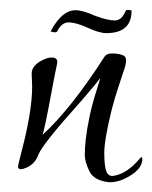

<svg xmlns="http://www.w3.org/2000/svg" viewBox="-20 -348 312 394"><path d="M272 -21Q272 2 233 20Q219 26 205 26Q173 23 163.5 3.5Q154 -16 154 -30Q154 -44 156 -62.5Q158 -81 163.5 -107.5Q169 -134 177.5 -160.5Q186 -187 186 -188Q177 -176 146 -140Q66 -51 58.5 -30Q51 -9 29 -2Q17 2 17 -7Q17 -9 24 -36Q46 -120 46 -170L45 -197Q45 -214 68 -225Q78 -230 86 -230Q100 -230 97 -216.5Q94 -203 87 -166Q71 -79 67 -71Q126 -125 194 -231Q199 -240 217.5 -238Q236 -236 238 -229Q240 -222 236 -209Q232 -196 223.5 -171Q215 -146 209 -122Q194 -61 194 -34.5Q194 -8 198 3Q202 14 212 13Q241 9 268 -24Q272 -28 272 -21ZM198 -280Q184 -280 160 -291Q136 -302 121 -302Q106 -302 97 -283Q95 -281 89.5 -282Q84 -283 84 -284Q107 -327 135 -327Q150 -327 174 -316Q201 -306 215.5 -306Q230 -306 238 -326Q239 -328 244.5 -327.5Q250 -327 250 -326Q250 -280 198 -280Z"/></svg>

Font: Lovers Quarrel
Style: Regular
Weight: 400
Designer: Robert E. Leuschke
Foundry: Robert E. Leuschke
Version: Version 1.001